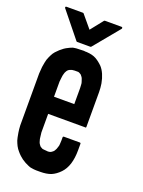

<svg xmlns="http://www.w3.org/2000/svg" viewBox="-162 -948 765 1026"><g transform="rotate(20 220.0 -435.5)"><path d="M346.7 -302.7Q276.4 -302.7 135.7 -302.7Q135.7 -278.3 135.7 -228.5Q135.7 -211.9 135.7 -197.3Q136.7 -182.6 138.7 -171.9Q139.6 -160.2 142.6 -152.3Q144.5 -143.6 148.4 -136.7Q152.3 -130.9 156.2 -126Q160.2 -122.1 165 -120.1Q168.9 -117.2 172.9 -116.2Q176.8 -115.2 181.6 -115.2Q183.6 -114.3 192.4 -114.3Q200.2 -113.3 203.1 -113.3Q208 -113.3 211.9 -114.3Q216.8 -115.2 221.7 -118.2Q225.6 -120.1 229.5 -124Q233.4 -127 236.3 -131.8Q239.3 -136.7 242.2 -142.6Q245.1 -149.4 247.1 -157.2Q250 -164.1 250 -173.8Q251 -183.6 251 -193.4Q251 -200.2 251 -211.9Q251 -213.9 252.9 -215.8Q253.9 -216.8 256.8 -216.8Q287.1 -216.8 347.7 -216.8Q349.6 -216.8 350.6 -215.8Q352.5 -213.9 352.5 -211.9Q352.5 -199.2 352.5 -174.8Q352.5 -129.9 341.8 -95.7Q331.1 -62.5 310.5 -41Q288.1 -17.6 262.7 -6.8Q237.3 2.9 201.2 2.9Q198.2 2.9 189.5 2.9Q181.6 2.9 178.7 2.9Q171.9 2.9 165 2Q158.2 1 151.4 0Q143.6 -1 139.6 -2.9Q134.8 -4.9 129.9 -6.8Q127.9 -7.8 126 -8.8Q123 -10.7 120.1 -11.7Q114.3 -13.7 108.4 -17.6Q103.5 -21.5 97.7 -24.4Q91.8 -27.3 86.9 -32.2Q82 -36.1 76.2 -41Q67.4 -48.8 58.6 -59.6Q48.8 -70.3 41 -85Q34.2 -98.6 29.3 -112.3Q25.4 -125 20.5 -154.3Q17.6 -172.9 16.6 -193.4Q16.6 -213.9 16.6 -236.3Q16.6 -237.3 16.6 -240.2Q16.6 -240.2 16.6 -240.2Q16.6 -241.2 16.6 -241.2Q16.6 -306.6 16.6 -438.5Q16.6 -439.5 16.6 -439.5Q16.6 -439.5 16.6 -439.5Q16.6 -441.4 16.6 -444.3Q16.6 -468.8 16.6 -489.3Q17.6 -509.8 19.5 -527.3Q24.4 -558.6 28.3 -571.3Q33.2 -585 40 -598.6Q46.9 -613.3 56.6 -624Q66.4 -634.8 75.2 -642.6Q85 -651.4 94.7 -658.2Q104.5 -665 115.2 -669.9Q118.2 -670.9 121.1 -672.9Q123 -673.8 125 -674.8Q129.9 -676.8 134.8 -678.7Q138.7 -680.7 146.5 -681.6Q157.2 -683.6 173.8 -683.6Q191.4 -684.6 200.2 -684.6Q204.1 -683.6 208 -683.6Q211.9 -683.6 215.8 -683.6Q250 -681.6 270.5 -669.9Q291 -658.2 309.6 -639.6Q323.2 -625 333 -602.5Q342.8 -580.1 347.7 -552.7Q349.6 -541 350.6 -528.3Q351.6 -516.6 351.6 -504.9Q351.6 -438.5 351.6 -306.6Q351.6 -304.7 349.6 -302.7Q348.6 -301.8 346.7 -301.8Q346.7 -301.8 346.7 -302.7ZM133.8 -399.4Q171.9 -399.4 249 -399.4Q249 -429.7 249 -490.2Q249 -500 248 -508.8Q248 -518.6 245.1 -525.4Q243.2 -533.2 240.2 -540Q238.3 -545.9 234.4 -550.8Q231.4 -555.7 227.5 -559.6Q223.6 -562.5 219.7 -564.5Q214.8 -567.4 210 -568.4Q206.1 -568.4 201.2 -568.4Q197.3 -568.4 189.5 -568.4Q181.6 -567.4 179.7 -567.4Q174.8 -567.4 170.9 -565.4Q167 -564.5 163.1 -562.5Q158.2 -560.5 153.3 -555.7Q149.4 -551.8 146.5 -545.9Q142.6 -540 140.6 -531.2Q137.7 -522.5 136.7 -511.7Q134.8 -501 133.8 -486.3Q133.8 -472.7 133.8 -456.1Q133.8 -437.5 133.8 -399.4ZM27.3 -865.2Q26.4 -866.2 26.4 -868.2Q26.4 -869.1 26.4 -871.1Q27.3 -872.1 28.3 -873Q30.3 -874 31.2 -874Q63.5 -874 126 -874Q127.9 -874 128.9 -873Q129.9 -873 129.9 -872.1Q150.4 -848.6 189.5 -800.8Q208 -824.2 246.1 -872.1Q247.1 -873 248 -873Q249 -874 250 -874Q282.2 -874 345.7 -874Q346.7 -874 348.6 -873Q349.6 -872.1 350.6 -870.1Q350.6 -869.1 350.6 -868.2Q350.6 -867.2 350.6 -867.2Q350.6 -865.2 349.6 -864.3Q309.6 -815.4 229.5 -718.8Q228.5 -717.8 227.5 -717.8Q226.6 -716.8 225.6 -716.8Q200.2 -716.8 149.4 -716.8Q147.5 -716.8 147.5 -717.8Q146.5 -717.8 145.5 -718.8Q106.4 -767.6 27.3 -865.2Z"/></g></svg>

Font: Typeface
Style: Regular
Weight: 400
Version: Version 1.0